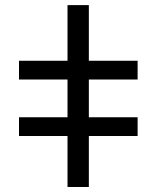

<svg xmlns="http://www.w3.org/2000/svg" viewBox="-20 -745 624 765"><path d="M55.7 -502.9H249V-724.6H334V-502.9H528.3V-428.2H334V-277.8H528.3V-203.1H334V0H249V-203.1H55.7V-277.8H249V-428.2H55.7Z"/></svg>

Font: Liberation Sans
Style: Regular
Weight: 400
Designer: Steve Matteson
Foundry: Ascender Corporation
Version: Version 2.00.1